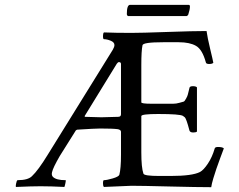

<svg xmlns="http://www.w3.org/2000/svg" viewBox="-20 -778 999 802"><path d="M509.8 -719.7Q509.8 -757.8 523.4 -757.8H767.6Q773.4 -757.8 773.4 -751Q773.4 -738.3 766.6 -717.8Q765.6 -714.8 763.7 -713.4Q761.7 -711.9 759.8 -710.9H758.8H516.6Q515.6 -710.9 514.6 -710.9Q513.7 -710.9 511.7 -713.4Q509.8 -715.8 509.8 -719.7ZM473.6 -290Q485.4 -290 485.4 -300.8V-510.7Q485.4 -518.6 476.6 -518.6Q472.7 -518.6 467.8 -511.7Q467.8 -511.7 334 -293.9Q333 -290 335 -290Q385.7 -288.1 403.3 -288.1Q422.9 -288.1 473.6 -290ZM398.4 -241.2Q377 -241.2 301.8 -236.3Q301.8 -236.3 296.9 -233.4L229.5 -126Q201.2 -77.1 197.3 -58.6Q194.3 -45.9 201.2 -39.1Q214.8 -25.4 253.9 -25.4Q255.9 -25.4 253.4 -13.7Q251 -2 249 2.9Q190.4 0 149.4 0Q114.3 0 46.9 2.9Q44.9 1 46.9 -9.8Q49.8 -25.4 53.7 -25.4Q96.7 -25.4 113.3 -42Q139.6 -66.4 180.7 -133.8L451.2 -570.3Q458 -582 458 -589.8Q458 -601.6 442.4 -607.9Q426.8 -614.3 414.1 -614.3Q410.2 -614.3 410.2 -627.9Q410.2 -638.7 414.1 -642.6Q461.9 -640.6 527.3 -640.6Q570.3 -640.6 678.7 -644.5Q787.1 -648.4 842.8 -648.4Q846.7 -620.1 857.9 -573.7Q869.1 -527.3 871.1 -515.6Q866.2 -510.7 853.5 -510.7Q840.8 -510.7 839.8 -517.6Q825.2 -571.3 798.8 -586.4Q772.5 -601.6 726.6 -601.6H661.1Q577.1 -601.6 575.2 -588.9Q570.3 -565.4 570.3 -506.8V-350.6Q570.3 -344.7 612.3 -344.7H664.1Q691.4 -344.7 703.6 -344.7Q715.8 -344.7 729.5 -348.6Q743.2 -352.5 747.1 -353.5Q751 -354.5 757.3 -366.2Q763.7 -377.9 764.6 -383.3Q765.6 -388.7 771.5 -411.1Q772.5 -418 786.1 -418Q797.9 -418 802.7 -413.1V-228.5Q798.8 -224.6 787.1 -224.6Q774.4 -224.6 771.5 -232.4Q764.6 -258.8 759.8 -272Q754.9 -285.2 752.4 -287.6Q750 -290 744.1 -293.9Q731.4 -301.8 640.6 -301.8Q570.3 -301.8 570.3 -293V-141.6Q570.3 -78.1 579.1 -52.7Q582 -43 645.5 -43H692.4Q783.2 -43 815.4 -59.6Q830.1 -67.4 848.1 -94.2Q866.2 -121.1 877 -158.2Q878.9 -164.1 890.6 -164.1Q909.2 -164.1 915 -158.2Q910.2 -145.5 899.9 -117.7Q889.6 -89.8 883.8 -72.8Q877.9 -55.7 871.1 -33.2Q864.3 -10.7 862.3 3.9Q806.6 3.9 689 1Q571.3 -2 529.3 -2L414.1 2.9Q410.2 -1 410.2 -11.7Q410.2 -25.4 414.1 -25.4Q425.8 -25.4 450.7 -32.7Q475.6 -40 478.5 -47.9Q485.4 -74.2 485.4 -131.8V-227.5Q485.4 -235.4 472.7 -238.3Q452.1 -241.2 398.4 -241.2Z"/></svg>

Font: Crimson Text
Style: Roman
Weight: 400
Version: Version 0.13